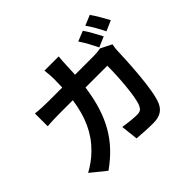

<svg xmlns="http://www.w3.org/2000/svg" viewBox="-200 -1096 1401 1401"><g transform="rotate(-45 500.0 -395.5)"><path d="M848 -663C829 -700 794 -764 769 -800L690 -768C717 -729 748 -670 768 -629ZM502 -613C504 -642 505 -671 506 -702C507 -726 509 -768 512 -792H365C369 -768 372 -722 372 -700C372 -670 371 -641 370 -613H227C189 -613 137 -615 95 -620V-488C138 -492 193 -493 227 -493H359C337 -341 287 -228 194 -136C154 -95 105 -62 63 -39L179 55C358 -72 453 -228 490 -493H715C715 -385 702 -185 673 -122C662 -97 648 -86 616 -86C577 -86 525 -92 476 -100L491 33C540 37 600 41 657 41C726 41 764 15 786 -35C829 -137 841 -417 845 -525C845 -536 849 -561 852 -577L766 -620C741 -615 715 -613 690 -613ZM808 -813C835 -775 868 -717 888 -675L968 -710C950 -745 913 -808 887 -846Z"/></g></svg>

Font: Noto Sans CJK JP Bold
Style: Regular
Weight: 700
Designer: Ryoko NISHIZUKA (kana & ideographs); Paul D. Hunt (Latin, Greek & Cyrillic); Wenlong ZHANG (bopomofo); Sandoll Communica
Foundry: Adobe Systems Incorporated
Version: Version 1.004;PS 1.004;hotconv 1.0.82;makeotf.lib2.5.63406